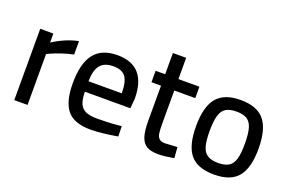

<svg xmlns="http://www.w3.org/2000/svg" viewBox="-86 -952 1908 1265"><g transform="rotate(20 868.0 -319.0)"><path d="M69 -500H161V-437Q250 -494 337 -511V-417Q298 -409 256 -395Q214 -381 186 -368L162 -357V0H69Z M393 -237Q393 -376 445.5 -443.5Q498 -511 608 -511Q812 -511 812 -279L806 -211H487Q488 -157 501 -127.5Q514 -98 543 -85Q572 -72 625 -72Q656 -72 695 -73.5Q734 -75 765 -78L793 -81L795 -9Q678 11 606 11Q491 11 442 -48.5Q393 -108 393 -237ZM719 -284Q719 -365 693.5 -399Q668 -433 608 -433Q545 -433 516 -397.5Q487 -362 486 -284Z M945 -174V-420H878V-500H945V-649H1038V-500H1185V-420H1038V-191Q1038 -144 1041.5 -120.5Q1045 -97 1058 -84.5Q1071 -72 1100 -72L1185 -77L1191 -1Q1121 11 1083 11Q1030 11 1000.5 -6Q971 -23 958 -63Q945 -103 945 -174Z M1253 -248Q1253 -385 1305 -448Q1357 -511 1472 -511Q1588 -511 1639.5 -447.5Q1691 -384 1691 -248Q1691 -115 1640 -52Q1589 11 1472 11Q1355 11 1304 -51.5Q1253 -114 1253 -248ZM1595 -248Q1595 -319 1583.5 -358Q1572 -397 1545.5 -413.5Q1519 -430 1472 -430Q1425 -430 1398 -413.5Q1371 -397 1359.5 -357.5Q1348 -318 1348 -248Q1348 -181 1359 -142.5Q1370 -104 1397 -87Q1424 -70 1472 -70Q1520 -70 1546.5 -87Q1573 -104 1584 -142Q1595 -180 1595 -248Z"/></g></svg>

Font: Cairo SemiBold
Style: Regular
Weight: 600
Designer: Mohamed Gaber, the designers of Titillium
Foundry: Kief Type Foundry
Version: Version 2.009; ttfautohint (v1.5.33-1714) -l 8 -r 50 -G 200 